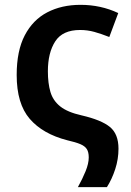

<svg xmlns="http://www.w3.org/2000/svg" viewBox="-20 -572 543 794"><path d="M302 202Q321 168 334 136Q347 104 347 79Q347 57 339 44.5Q331 32 312 24Q293 16 258 8Q157 -18 103 -80.5Q49 -143 49 -262Q49 -362 82.5 -426Q116 -490 175.5 -521Q235 -552 313 -552Q397 -552 469 -518L432 -419Q399 -432 370.5 -440Q342 -448 311 -448Q239 -448 208.5 -401Q178 -354 178 -277Q178 -228 188.5 -192Q199 -156 229 -132Q259 -108 317 -95Q399 -76 434.5 -47Q470 -18 470 43Q470 86 456.5 127.5Q443 169 422 202Z"/></svg>

Font: Noto Sans SemiBold
Style: Regular
Weight: 600
Designer: Monotype Design Team
Foundry: Monotype Imaging Inc.
Version: Version 2.007